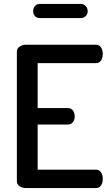

<svg xmlns="http://www.w3.org/2000/svg" viewBox="-20 -959 563 979"><path d="M172 -637V-408H326Q343 -408 352 -395.5Q361 -383 361 -365Q361 -349 352 -336.5Q343 -324 326 -324H172V-94H469Q486 -94 495 -80.5Q504 -67 504 -46Q504 -27 495 -13.5Q486 0 469 0H113Q94 0 80 -9.5Q66 -19 66 -35V-696Q66 -712 80 -721.5Q94 -731 113 -731H469Q486 -731 495 -717.5Q504 -704 504 -685Q504 -664 495 -650.5Q486 -637 469 -637ZM183 -939H392Q406 -939 416.5 -928.5Q427 -918 427 -902Q427 -887 417 -877Q407 -867 392 -867H183Q168 -867 158.5 -876.5Q149 -886 149 -902Q149 -918 158.5 -928.5Q168 -939 183 -939Z"/></svg>

Font: AkaAcidDosis
Style: SemiBold
Weight: 600
Designer: Edgar Tolentino, Pablo Impallari, Igino Marini, Cyberella
Foundry: Edgar Tolentino, Pablo Impallari, Igino Marini, Cyberella
Version: Version 1.007